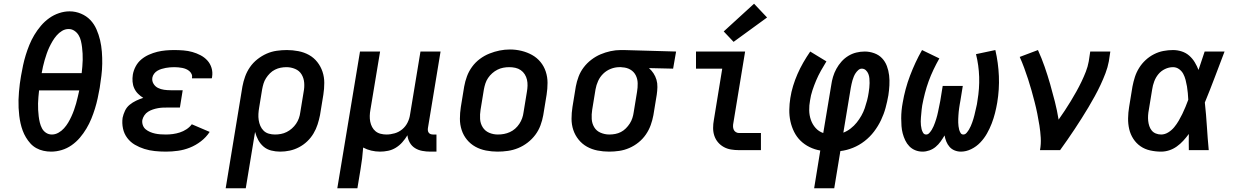

<svg xmlns="http://www.w3.org/2000/svg" viewBox="-20 -807 6640 1032"><path d="M255 8Q234 8 213.5 3.5Q193 -1 175 -11Q157 -21 143.5 -36Q130 -51 119.5 -68.5Q109 -86 102 -105Q95 -124 90.5 -144Q86 -164 83.5 -185Q81 -206 80 -227Q79 -248 79.5 -270Q80 -292 82 -313.5Q84 -335 86.5 -356.5Q89 -378 93 -399Q98 -428 104 -456Q110 -484 118.5 -511.5Q127 -539 138 -566Q149 -593 164.5 -619Q180 -645 200 -668.5Q220 -692 244.5 -709.5Q269 -727 297.5 -736.5Q326 -746 354 -746Q386 -746 415.5 -733.5Q445 -721 465.5 -699.5Q486 -678 498.5 -649.5Q511 -621 518 -591Q525 -561 527.5 -529Q530 -497 529.5 -464.5Q529 -432 525 -400Q521 -368 516 -335Q511 -307 505 -279Q499 -251 490.5 -223.5Q482 -196 471 -169Q460 -142 444.5 -116Q429 -90 409.5 -67Q390 -44 365 -26.5Q340 -9 311.5 -0.5Q283 8 255 8ZM204 -414H419Q421 -431 422.5 -449Q424 -467 424.5 -484.5Q425 -502 424 -519Q423 -536 421 -553Q419 -570 415 -587Q411 -604 402.5 -618Q394 -632 380 -641.5Q366 -651 349 -651Q330 -651 313.5 -641Q297 -631 284.5 -616.5Q272 -602 262.5 -586Q253 -570 245 -553Q237 -536 231 -518.5Q225 -501 220 -484Q215 -467 211 -449Q207 -431 204 -414ZM259 -84Q277 -84 294 -93.5Q311 -103 324 -117.5Q337 -132 346.5 -148Q356 -164 364 -181.5Q372 -199 378 -216Q384 -233 389 -250.5Q394 -268 398 -286Q402 -304 406 -321H190Q188 -304 186.5 -286Q185 -268 184.5 -251Q184 -234 185 -216.5Q186 -199 188 -182Q190 -165 194 -148.5Q198 -132 205.5 -117.5Q213 -103 227 -93.5Q241 -84 259 -84Z M872 8Q842 8 812.5 5Q783 2 756 -6.5Q729 -15 705 -29Q681 -43 664 -65.5Q647 -88 641 -116.5Q635 -145 639 -174Q643 -193 652 -212Q661 -231 677 -244Q693 -257 712 -266Q731 -275 750 -281Q735 -290 722 -303Q709 -316 701.5 -332.5Q694 -349 692.5 -368Q691 -387 694 -406Q698 -429 709.5 -450.5Q721 -472 739.5 -487.5Q758 -503 780.5 -513Q803 -523 825.5 -528.5Q848 -534 871 -536Q894 -538 916 -538Q941 -538 966 -536Q991 -534 1014 -527.5Q1037 -521 1058 -510Q1079 -499 1094.5 -482Q1110 -465 1117 -442Q1124 -419 1120 -394Q1120 -392 1119.5 -390Q1119 -388 1118 -386H1012Q1012 -387 1012 -387.5Q1012 -388 1012 -389Q1014 -400 1009.5 -409.5Q1005 -419 997 -425.5Q989 -432 979.5 -436Q970 -440 959.5 -442Q949 -444 938 -445Q927 -446 916 -446Q905 -446 893.5 -445Q882 -444 871 -442Q860 -440 848.5 -436.5Q837 -433 826.5 -427Q816 -421 808.5 -411Q801 -401 799 -390Q796 -372 805 -357Q814 -342 829 -334.5Q844 -327 861.5 -324.5Q879 -322 897 -322H962L947 -229H882Q868 -229 855 -228.5Q842 -228 828.5 -225.5Q815 -223 801.5 -218.5Q788 -214 776 -206.5Q764 -199 756 -187Q748 -175 745 -162Q743 -147 748 -133.5Q753 -120 763.5 -111.5Q774 -103 787 -97.5Q800 -92 814 -89Q828 -86 842.5 -85Q857 -84 872 -84Q890 -84 909 -86.5Q928 -89 946.5 -95Q965 -101 982 -112Q999 -123 1011 -139L1107 -98Q1088 -69 1060 -47.5Q1032 -26 1000.5 -13.5Q969 -1 936.5 3.5Q904 8 872 8Z M1193 205 1283 -342Q1288 -369 1297.5 -395.5Q1307 -422 1323.5 -446Q1340 -470 1363.5 -488.5Q1387 -507 1413 -518.5Q1439 -530 1467 -534Q1495 -538 1522 -538Q1553 -538 1584 -532Q1615 -526 1641 -511.5Q1667 -497 1685.5 -473.5Q1704 -450 1713.5 -421.5Q1723 -393 1723 -361.5Q1723 -330 1718 -298L1700 -188Q1695 -163 1687 -138Q1679 -113 1665 -89.5Q1651 -66 1631 -47Q1611 -28 1587 -15.5Q1563 -3 1537.5 2.5Q1512 8 1486 8Q1461 8 1437.5 2Q1414 -4 1396.5 -19Q1379 -34 1368 -54.5Q1357 -75 1351 -98L1301 205ZM1458 -84Q1474 -84 1490 -87Q1506 -90 1521 -97.5Q1536 -105 1549 -116.5Q1562 -128 1571.5 -142Q1581 -156 1586.5 -171.5Q1592 -187 1594 -203L1612 -313Q1617 -338 1615 -362.5Q1613 -387 1601 -407Q1589 -427 1566.5 -436.5Q1544 -446 1520 -446Q1504 -446 1488.5 -443Q1473 -440 1458 -432.5Q1443 -425 1431 -413Q1419 -401 1410 -387Q1401 -373 1396.5 -358Q1392 -343 1389 -327L1373 -229Q1370 -212 1369 -195Q1368 -178 1370.5 -161.5Q1373 -145 1379.5 -130Q1386 -115 1397.5 -104Q1409 -93 1425 -88.5Q1441 -84 1458 -84Z M1793 205 1915 -530H2023L1971 -217Q1968 -201 1967.5 -184.5Q1967 -168 1970 -153Q1973 -138 1980 -124.5Q1987 -111 1998.5 -101.5Q2010 -92 2025.5 -88Q2041 -84 2057 -84Q2079 -84 2101.5 -90.5Q2124 -97 2142 -112Q2160 -127 2170.5 -148Q2181 -169 2184 -191L2240 -530H2348L2280 -118Q2279 -111 2280 -104.5Q2281 -98 2285 -93Q2289 -88 2295 -86Q2301 -84 2308 -84H2326V8H2293Q2271 8 2249.5 4Q2228 0 2210.5 -11Q2193 -22 2182.5 -40.5Q2172 -59 2170 -80Q2158 -60 2142.5 -42.5Q2127 -25 2107.5 -13Q2088 -1 2066 3.5Q2044 8 2023 8Q1999 8 1975.5 2.5Q1952 -3 1932 -14Q1930 15 1926.5 44Q1923 73 1918 102L1901 205Z M2654 8Q2623 8 2592 2Q2561 -4 2535 -18.5Q2509 -33 2490 -56Q2471 -79 2461.5 -108Q2452 -137 2452 -168.5Q2452 -200 2457 -232L2475 -342Q2480 -370 2490 -397Q2500 -424 2517.5 -448Q2535 -472 2559 -490Q2583 -508 2610.5 -519Q2638 -530 2665.5 -535.5Q2693 -541 2721 -541Q2753 -541 2783.5 -533.5Q2814 -526 2840 -511.5Q2866 -497 2885 -474Q2904 -451 2913.5 -422Q2923 -393 2923 -361.5Q2923 -330 2918 -298L2900 -188Q2895 -160 2885 -133Q2875 -106 2857.5 -82.5Q2840 -59 2816 -40.5Q2792 -22 2765 -11Q2738 0 2710 4Q2682 8 2654 8ZM2656 -84Q2673 -84 2689 -87Q2705 -90 2720.5 -97Q2736 -104 2749 -115.5Q2762 -127 2771.5 -141.5Q2781 -156 2786.5 -171.5Q2792 -187 2794 -203L2812 -313Q2815 -330 2815.5 -346.5Q2816 -363 2812.5 -378.5Q2809 -394 2800.5 -407.5Q2792 -421 2779 -430Q2766 -439 2750 -442.5Q2734 -446 2717 -446Q2701 -446 2685 -443Q2669 -440 2654 -432.5Q2639 -425 2626 -413.5Q2613 -402 2603.5 -388Q2594 -374 2589 -358.5Q2584 -343 2581 -327L2563 -217Q2559 -192 2560.5 -167.5Q2562 -143 2574.5 -123Q2587 -103 2609 -93.5Q2631 -84 2656 -84Z M3254 8Q3222 8 3191.5 2Q3161 -4 3135 -18.5Q3109 -33 3090 -56.5Q3071 -80 3061.5 -108.5Q3052 -137 3052 -168.5Q3052 -200 3057 -232L3075 -342Q3080 -369 3090 -395.5Q3100 -422 3117.5 -445Q3135 -468 3158.5 -486Q3182 -504 3208 -515Q3234 -526 3261.5 -532Q3289 -538 3316 -538Q3320 -538 3324.5 -538Q3329 -538 3333 -538L3614 -530L3598 -438L3468 -441Q3482 -429 3492.5 -413Q3503 -397 3508.5 -378.5Q3514 -360 3513.5 -339Q3513 -318 3510 -298L3492 -188Q3487 -161 3477.5 -134.5Q3468 -108 3451.5 -84Q3435 -60 3412 -41.5Q3389 -23 3362.5 -11.5Q3336 0 3308.5 4Q3281 8 3254 8ZM3255 -84Q3271 -84 3287 -87Q3303 -90 3317.5 -97.5Q3332 -105 3344 -117Q3356 -129 3365 -143Q3374 -157 3379 -172.5Q3384 -188 3386 -203L3404 -313Q3408 -336 3407.5 -359.5Q3407 -383 3397 -402.5Q3387 -422 3368 -433Q3349 -444 3326 -445L3318 -446Q3315 -446 3313 -446Q3311 -446 3309 -446Q3286 -446 3263 -437Q3240 -428 3222.5 -411Q3205 -394 3195 -372Q3185 -350 3181 -327L3163 -217Q3159 -192 3160.5 -167.5Q3162 -143 3174 -123Q3186 -103 3208.5 -93.5Q3231 -84 3255 -84Z M3952 0Q3930 0 3909 -3.5Q3888 -7 3870 -17Q3852 -27 3839 -42.5Q3826 -58 3819.5 -77.5Q3813 -97 3813 -119Q3813 -141 3817 -162L3862 -438H3721V-530H3985L3922 -147Q3920 -138 3920 -128.5Q3920 -119 3923.5 -110.5Q3927 -102 3935 -97Q3943 -92 3952 -92H4070V0ZM3923 -582 3870 -638 4033 -787 4103 -713Z M4356 205 4389 2Q4359 -3 4331.5 -16.5Q4304 -30 4283 -50.5Q4262 -71 4248.5 -98Q4235 -125 4228.5 -155Q4222 -185 4222.5 -217Q4223 -249 4228 -280Q4233 -313 4243 -345.5Q4253 -378 4266.5 -409Q4280 -440 4297.5 -470.5Q4315 -501 4335 -530L4422 -477Q4407 -453 4392.5 -427Q4378 -401 4367 -375Q4356 -349 4347 -322Q4338 -295 4334 -267Q4329 -241 4329.5 -214Q4330 -187 4338.5 -162.5Q4347 -138 4364 -119Q4381 -100 4405 -92L4448 -350Q4451 -372 4457.5 -394Q4464 -416 4475.5 -437Q4487 -458 4503 -476Q4519 -494 4539.5 -506.5Q4560 -519 4582.5 -524.5Q4605 -530 4628 -530Q4654 -530 4679 -521Q4704 -512 4721 -494Q4738 -476 4747 -452Q4756 -428 4759 -402Q4762 -376 4760.5 -348.5Q4759 -321 4755 -295Q4749 -261 4740 -227.5Q4731 -194 4715.5 -161.5Q4700 -129 4678 -100Q4656 -71 4627 -48.5Q4598 -26 4564.5 -12.5Q4531 1 4497 5L4464 205ZM4513 -94Q4534 -102 4552.5 -116.5Q4571 -131 4585 -148.5Q4599 -166 4610 -185.5Q4621 -205 4628 -225.5Q4635 -246 4640.5 -267Q4646 -288 4649 -309Q4651 -322 4652.5 -335Q4654 -348 4654 -360.5Q4654 -373 4653 -385.5Q4652 -398 4647.5 -409.5Q4643 -421 4634 -429.5Q4625 -438 4612 -438Q4602 -438 4593.5 -430.5Q4585 -423 4579 -414Q4573 -405 4569 -395Q4565 -385 4562 -375Q4559 -365 4557 -355Q4555 -345 4553 -335Z M4939 8Q4918 8 4899.5 0.5Q4881 -7 4867.5 -21Q4854 -35 4845.5 -53Q4837 -71 4832 -90Q4827 -109 4825.5 -129.5Q4824 -150 4824 -171Q4824 -192 4826 -213Q4828 -234 4832 -255Q4838 -291 4848 -328Q4858 -365 4871.5 -400.5Q4885 -436 4901 -470.5Q4917 -505 4936 -538L5029 -493Q5012 -463 4997.5 -432.5Q4983 -402 4971.5 -370.5Q4960 -339 4951.5 -306Q4943 -273 4937 -241Q4935 -230 4934 -219Q4933 -208 4932 -197.5Q4931 -187 4930 -176Q4929 -165 4929 -154.5Q4929 -144 4930 -133.5Q4931 -123 4933.5 -113Q4936 -103 4941.5 -93.5Q4947 -84 4958 -84Q4968 -84 4975.5 -92.5Q4983 -101 4988.5 -110Q4994 -119 4998 -128.5Q5002 -138 5005.5 -147.5Q5009 -157 5012 -167Q5015 -177 5017.5 -186.5Q5020 -196 5022 -206Q5024 -216 5026 -225.5Q5028 -235 5030 -245Q5032 -255 5034 -265L5047 -345H5155L5142 -265Q5140 -255 5138.5 -245.5Q5137 -236 5135.5 -226Q5134 -216 5133 -206Q5132 -196 5131.5 -186.5Q5131 -177 5130.5 -167Q5130 -157 5130.5 -147.5Q5131 -138 5132 -128.5Q5133 -119 5135.5 -110Q5138 -101 5143 -92.5Q5148 -84 5158 -84Q5168 -84 5175.5 -93Q5183 -102 5188.5 -111Q5194 -120 5198 -129.5Q5202 -139 5205.5 -148.5Q5209 -158 5212 -168Q5215 -178 5217.5 -188Q5220 -198 5222 -207.5Q5224 -217 5226.5 -227Q5229 -237 5231 -247Q5233 -257 5234 -267Q5245 -331 5243 -393.5Q5241 -456 5226 -516L5330 -538Q5346 -469 5349 -398Q5352 -327 5340 -255Q5335 -226 5328 -198.5Q5321 -171 5310.5 -143.5Q5300 -116 5285 -89.5Q5270 -63 5249 -41Q5228 -19 5200.5 -5.5Q5173 8 5145 8Q5127 8 5111 1.5Q5095 -5 5084 -17.5Q5073 -30 5066.5 -46Q5060 -62 5057 -79Q5047 -62 5035.5 -46Q5024 -30 5009 -17.5Q4994 -5 4975.5 1.5Q4957 8 4939 8Z M5570 0Q5576 -33 5574 -66.5Q5572 -100 5567 -132Q5562 -164 5555.5 -196Q5549 -228 5541 -259Q5533 -290 5524.5 -320.5Q5516 -351 5506 -381.5Q5496 -412 5485 -442Q5474 -472 5461 -501L5559 -538Q5579 -494 5595 -448Q5611 -402 5624.5 -355Q5638 -308 5650 -260.5Q5662 -213 5670 -164Q5687 -188 5703.5 -213Q5720 -238 5735.5 -263.5Q5751 -289 5765.5 -315Q5780 -341 5793 -368Q5806 -395 5816.5 -422Q5827 -449 5832 -477L5840 -530H5948L5940 -477Q5934 -445 5922 -413.5Q5910 -382 5895.5 -351Q5881 -320 5864.5 -290Q5848 -260 5830.5 -230.5Q5813 -201 5794.5 -172Q5776 -143 5757 -114Q5738 -85 5718 -56.5Q5698 -28 5678 0Z M6221 8Q6191 8 6162 1.5Q6133 -5 6110 -21Q6087 -37 6071.5 -61Q6056 -85 6049.5 -113Q6043 -141 6043.5 -171.5Q6044 -202 6049 -232L6067 -342Q6072 -368 6080 -393Q6088 -418 6102.5 -441.5Q6117 -465 6137.5 -484Q6158 -503 6182.5 -515.5Q6207 -528 6233 -533Q6259 -538 6285 -538Q6309 -538 6332 -530.5Q6355 -523 6372.5 -507.5Q6390 -492 6402 -472Q6414 -452 6422 -431Q6430 -456 6438.5 -480.5Q6447 -505 6455 -530H6562Q6536 -462 6510 -393Q6484 -324 6456 -256Q6463 -192 6467 -128Q6471 -64 6477 0H6370Q6370 -22 6369.5 -43.5Q6369 -65 6370 -87Q6356 -68 6340 -50.5Q6324 -33 6305 -19.5Q6286 -6 6264.5 1Q6243 8 6221 8ZM6221 -84Q6241 -84 6259.5 -95.5Q6278 -107 6291.5 -123.5Q6305 -140 6315.5 -158Q6326 -176 6335 -194.5Q6344 -213 6352 -232.5Q6360 -252 6367 -271Q6366 -289 6364.5 -307Q6363 -325 6360 -342.5Q6357 -360 6352.5 -377.5Q6348 -395 6340 -410Q6332 -425 6317.5 -435.5Q6303 -446 6285 -446Q6263 -446 6242 -436Q6221 -426 6206.5 -408.5Q6192 -391 6184 -369.5Q6176 -348 6173 -327L6155 -217Q6152 -202 6151 -187Q6150 -172 6151.5 -157.5Q6153 -143 6157.5 -129.5Q6162 -116 6170.5 -105.5Q6179 -95 6192.5 -89.5Q6206 -84 6221 -84Z"/></svg>

Font: Iosevka Curly SmBdEx
Style: Italic
Weight: 600
Width: 7
Italic angle: -9°
Monospace: yes
Designer: Belleve Invis
Foundry: Belleve Invis
Version: Version 11.1.0; ttfautohint (v1.8.3)